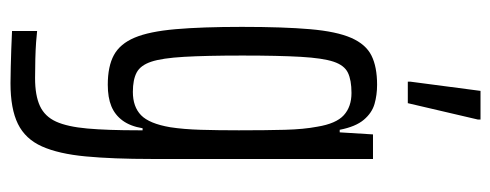

<svg xmlns="http://www.w3.org/2000/svg" viewBox="-312 -448 958 375"><g transform="rotate(90 167.5 -261.0)"><path d="M143 198Q128 198 111.5 197.5Q95 197 77 196.5Q59 196 41 195V146Q49 147 63 148Q77 149 95.5 149.5Q114 150 133 150Q167 150 187.5 140.5Q208 131 218 109Q228 87 231.5 48Q235 9 235 -52V-60H231Q227 -36 216 -21Q205 -6 188 1Q171 8 146 8Q110 8 88 -4Q66 -16 54 -44.5Q42 -73 37.5 -124.5Q33 -176 33 -254Q33 -335 37.5 -387Q42 -439 54.5 -467.5Q67 -496 89 -507Q111 -518 146 -518Q166 -518 183.5 -513Q201 -508 214.5 -492Q228 -476 234 -445H239L243 -510H291V-78Q291 -2 286 51Q281 104 266.5 136.5Q252 169 222.5 183.5Q193 198 143 198ZM160 -41Q189 -41 205.5 -57Q222 -73 229 -114Q233 -140 234 -173.5Q235 -207 235 -248Q235 -301 234 -338Q233 -375 228 -401Q222 -438 205.5 -453Q189 -468 162 -468Q137 -468 122.5 -461Q108 -454 101 -433Q94 -412 91.5 -369Q89 -326 89 -255Q89 -184 91.5 -141Q94 -98 101 -77Q108 -56 122 -48.5Q136 -41 160 -41ZM140 -578V-583L158 -720H214V-715L182 -578Z"/></g></svg>

Font: Saira UltraCondensed
Style: Regular
Weight: 400
Width: 1
Designer: Hector Gatti with collaboration of the Omnibus-Type team
Foundry: Omnibus-Type
Version: Version 1.101